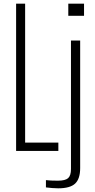

<svg xmlns="http://www.w3.org/2000/svg" viewBox="-20 -820 516 1043"><path d="M67.5 0V-800H116.5V-45.5H297V0ZM351 -734V-800H436.5V-734ZM296 203Q283.5 203 263.2 201.5Q243 200 229.5 198V158.5Q242 160 258.2 160.8Q274.5 161.5 294 161.5Q334.5 161.5 350 147.8Q365.5 134 365.5 98V-600H415.5V93Q415.5 151.5 388.2 177.2Q361 203 296 203Z"/></svg>

Font: Big Shoulders Text Thin ExtraLight
Style: Regular
Weight: 250
Version: Version 2.002